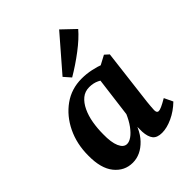

<svg xmlns="http://www.w3.org/2000/svg" viewBox="-193 -763 876 876"><g transform="rotate(-45 245.5 -325.0)"><path d="M149 9Q96 9 61.5 -33.5Q27 -76 28 -158Q28 -233 57.5 -294Q87 -355 138 -391.5Q189 -428 255 -428Q286 -428 316 -421.5Q346 -415 369 -406L338 -337Q320 -356 299 -366Q278 -376 252 -376Q224 -376 204 -359.5Q184 -343 170.5 -314.5Q157 -286 151 -251Q145 -216 145 -179Q144 -127 156.5 -98.5Q169 -70 191 -70Q205 -70 221.5 -81.5Q238 -93 255 -116Q272 -139 286 -172L300 -165Q284 -78 242 -34.5Q200 9 149 9ZM340 7Q308 7 294.5 -10Q281 -27 279 -61Q279 -73 279 -93.5Q279 -114 280 -133L312 -384L404 -433L424 -415L391 -142Q390 -130 388.5 -115.5Q387 -101 387 -92Q387 -74 399 -74Q406 -74 419.5 -80Q433 -86 457 -100L477 -58Q445 -27 408 -10Q371 7 340 7ZM199 -495 341 -659 404 -599Q375 -565 327 -528.5Q279 -492 228 -462Z"/></g></svg>

Font: Yrsa SemiBold
Style: Italic
Weight: 600
Italic angle: -7.10001°
Version: Version 2.004